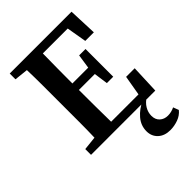

<svg xmlns="http://www.w3.org/2000/svg" viewBox="-254 -773 1107 1107"><g transform="rotate(-45 299.5 -220.0)"><path d="M39 -616V-663H543L550 -488H480L459 -610H256Q255 -547 254.5 -484.5Q254 -422 254 -367H383L396 -454H448V-228H396L384 -314H254Q254 -242 254.5 -178.5Q255 -115 256 -53H479L500 -175H570L563 0H39V-47L123 -56Q125 -118 125 -182Q125 -246 125 -310V-353Q125 -416 125 -479.5Q125 -543 123 -607ZM361 130Q361 83 392.5 46.5Q424 10 471 -11H505Q474 8 459 33.5Q444 59 444 87Q444 118 463.5 136Q483 154 513 154Q541 154 567 141L580 175Q560 200 528 211.5Q496 223 464 223Q417 223 389 197Q361 171 361 130Z"/></g></svg>

Font: Source Serif Pro SemiBold
Style: Regular
Weight: 600
Designer: Frank Grießhammer
Foundry: Adobe Systems Incorporated
Version: Version 3.001;hotconv 1.0.111;makeotfexe 2.5.65597